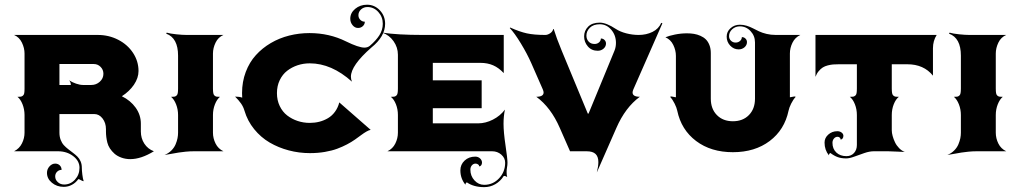

<svg xmlns="http://www.w3.org/2000/svg" viewBox="-20 -635 4283 806"><path d="M39.1 0Q61.3 -11.2 72.1 -33Q83 -54.7 83 -78.1V-152.8Q82.8 -176.5 74.5 -197.4Q66.2 -218.3 53.5 -228.5Q62.7 -228.5 67.3 -229.2Q71.8 -230 76 -233.3Q80.3 -236.6 81.7 -243.5Q83 -250.5 83 -262.9V-410.2Q83 -433.3 72 -456.1Q61 -478.8 39.1 -488.3H390.6Q437 -488.3 476.3 -468Q515.6 -447.8 538.6 -412.8Q561.5 -377.9 561.5 -336.9Q561.5 -307.9 542.4 -279.5Q523.2 -251.2 491.5 -231Q527.8 -213.4 549.6 -182.9Q571.3 -152.3 571.3 -116.2V-83Q571.3 -54.4 585.9 -32Q600.6 -9.5 626 0Q572.3 33 526.9 33Q507.1 33 489.7 26.7Q472.4 20.5 460.8 10.3Q449.2 0 441.5 -11.8Q433.8 -23.7 430.7 -36.1Q424.8 -59.6 424.8 -83V-92.8Q424.8 -119.1 410.5 -137.7Q396.2 -156.2 376 -156.2H229.5V-78.1Q229.5 -61.5 234.6 -48.1Q239.7 -34.7 248 -25.6Q256.3 -16.6 266.4 -8.8Q276.4 -1 286.5 6.6Q296.6 14.2 304.9 22.3Q313.2 30.5 318.4 42.5Q323.5 54.4 323.5 69.3Q323.5 80.8 325.7 98.4Q327.9 116 331.3 125.7Q327.1 125.7 319.6 121.3Q312 116.9 308.8 116.9Q298.1 132.1 282.1 140.7Q266.1 149.4 247.6 149.4Q218.5 149.4 197.9 132.2Q177.2 115 177.2 90.6Q177.2 75.2 187.7 63.5Q198.2 51.8 211.7 51.8Q223.4 51.8 231 59.3Q238.5 66.9 238.5 78.1Q227.3 78.1 219.5 86.1Q211.7 94 211.7 105.5Q211.7 119.6 222.7 129.6Q233.6 139.6 249.3 139.6Q275.9 139.6 294.8 119Q313.7 98.4 313.7 69.3Q313.7 40.5 287.2 20.3Q260.7 0 223.1 0ZM229.5 -278.3H277.3Q277.3 -290 270 -297.9Q282.7 -289.6 299.2 -283.9Q315.7 -278.3 328.6 -278.3H363.3Q384 -278.3 399 -292Q414.1 -305.7 414.1 -325.2Q414.1 -342.3 402.3 -354.2Q390.6 -366.2 374 -366.2H229.5Z M670.9 15.6Q687.7 8.5 699.6 -3.4Q711.4 -15.4 717.2 -29.2Q722.9 -43 725.2 -54.8Q727.5 -66.7 727.5 -78.1V-152.3Q727.5 -176 719.2 -197Q710.9 -218 698.2 -228.5Q707.5 -228.5 712 -229.2Q716.6 -230 720.7 -233.4Q724.9 -236.8 726.2 -243.9Q727.5 -251 727.5 -263.7V-401.4Q727.5 -475.8 677.7 -493.7L679.9 -498Q694.3 -493.7 720.1 -491Q745.8 -488.3 763.7 -488.3H918Q896 -478.8 885 -456.1Q874 -433.3 874 -410.2V-263.7Q874 -251 875.4 -243.9Q876.7 -236.8 880.9 -233.4Q885 -230 889.5 -229.2Q894 -228.5 903.3 -228.5Q890.6 -218 882.3 -197Q874 -176 874 -152.3V-78.1Q874 -54.4 884.9 -32.5Q895.8 -10.5 918 0H794.7Q777.6 0 759.6 1.7Q741.7 3.4 730 5.4Q718.3 7.3 699.6 10.7Q680.9 14.2 670.9 15.6Z M966.8 -229.5Q985.1 -229.5 996.8 -225.1Q996.1 -234.4 996.1 -244.1Q996.1 -291.7 1011.6 -332.8Q1027.1 -373.8 1054 -403.4Q1080.8 -433.1 1116.7 -454.2Q1152.6 -475.3 1194 -485.7Q1235.4 -496.1 1279.3 -496.1Q1362.1 -496.1 1432.1 -461.4Q1485.6 -435.1 1510 -435.1Q1522.9 -435.1 1532.2 -442.4Q1558.1 -464.4 1572.5 -486.8Q1586.9 -509.3 1586.9 -535.2Q1586.9 -564.2 1568 -584.8Q1549.1 -605.5 1522.5 -605.5Q1506.8 -605.5 1495.7 -595.5Q1484.6 -585.4 1484.6 -571.3Q1484.6 -559.8 1492.4 -551.9Q1500.2 -543.9 1511.5 -543.9Q1511.5 -533 1503.2 -525.3Q1494.9 -517.6 1482.9 -517.6Q1469.7 -517.6 1460.1 -529.2Q1450.4 -540.8 1450.4 -556.4Q1450.4 -580.8 1471.1 -598Q1491.7 -615.2 1520.8 -615.2Q1552.2 -615.2 1574.5 -591.8Q1596.7 -568.4 1596.7 -535.2Q1596.7 -481.7 1539.1 -435.5Q1453.1 -360.1 1453.1 -313Q1453.1 -302.2 1457.5 -292.2Q1371.8 -369.1 1280.3 -369.1Q1253.7 -369.1 1229.4 -361.1Q1205.1 -353 1185.5 -337.9Q1166 -322.8 1154.3 -298.5Q1142.6 -274.2 1142.6 -244.1Q1142.6 -214.1 1154.3 -189.8Q1166 -165.5 1185.5 -150.4Q1205.1 -135.3 1229.4 -127.2Q1253.7 -119.1 1280.3 -119.1Q1301.5 -119.1 1320.7 -124Q1339.8 -128.9 1356.8 -138.9Q1373.8 -148.9 1386.2 -165.9Q1398.7 -182.9 1404.3 -205.1L1536.1 -89.8Q1528.3 -88.6 1518.1 -82.6Q1507.8 -76.7 1496.2 -68Q1484.6 -59.3 1470.1 -49.1Q1455.6 -38.8 1436.5 -28.8Q1417.5 -18.8 1395.5 -10.6Q1373.5 -2.4 1343.9 2.7Q1314.2 7.8 1281.2 7.8Q1235.4 7.8 1192.1 -3.7Q1148.9 -15.1 1111.9 -36.7Q1075 -58.3 1047 -92.8Q1019 -127.2 1006.3 -170.2Q1001.5 -186.8 991.8 -200.6Q982.2 -214.4 966.8 -229.5Z M1585 -498Q1647.9 -488.3 1754.9 -488.3H2094.7V-328.1Q2073.7 -350.6 2050.2 -360.8Q2026.6 -371.1 1997.1 -371.1H1796.9V-297.9H2002V-180.7H1796.9V-117.2H1987.3Q2018.3 -117.2 2049.1 -132.8Q2079.8 -148.4 2099.6 -174.8Q2093.8 -147 2093.8 -115.2Q2093.8 -80.6 2102.1 -24.7Q2110.4 31.2 2110.4 48.1Q2110.4 57.9 2108.4 68.1Q2106.7 76.7 2106.7 87.4Q2106.7 99.6 2109.1 108.2Q2102.5 103.5 2096.9 103.5Q2095 103.5 2094.2 104.5Q2080.8 125.7 2059.3 138.2Q2037.8 150.6 2012.7 150.6Q1968.5 150.6 1939.7 130.4Q1933.8 134 1933.8 140.4Q1912.6 114.3 1912.6 80.1Q1912.6 55.7 1930.4 39.1Q1948.2 22.5 1975.1 22.5Q1986.8 22.5 1995.1 29.9Q2003.4 37.4 2003.4 47.9Q2003.4 54.2 2000 58.8Q1996.6 63.5 1991.7 63.5Q1991.7 58.6 1987.1 55.2Q1982.4 51.8 1976.1 51.8Q1967.3 51.8 1960.9 59.1Q1954.6 66.4 1954.6 77.1Q1954.6 103.5 1971.7 122.2Q1988.8 140.9 2012.7 140.9Q2049.1 140.9 2074.8 113.8Q2100.6 86.7 2100.6 48.1Q2100.6 28.3 2084.5 14.2Q2068.4 0 2045.9 0H1606.4Q1628.7 -10.5 1639.5 -32.5Q1650.4 -54.4 1650.4 -78.1V-152.3Q1650.4 -176.3 1642.1 -197.3Q1633.8 -218.3 1620.8 -228.5Q1630.1 -228.5 1634.6 -229.2Q1639.2 -230 1643.4 -233.4Q1647.7 -236.8 1649 -243.9Q1650.4 -251 1650.4 -263.7V-405.3Q1650.4 -436 1632.2 -461.9Q1614 -487.8 1585 -498Z M2120.1 -517.1 2121.6 -519.5Q2160.9 -501.7 2191.5 -495Q2222.2 -488.3 2269.3 -488.3Q2278.6 -488.3 2289.2 -495.1Q2299.8 -502 2302.5 -513.2H2304.4Q2315.7 -476.3 2338.1 -422.1L2447.5 -158.2H2450.7L2559.6 -422.4Q2565.7 -437.5 2565.7 -455.1Q2565.7 -487.3 2545.9 -510.3Q2526.1 -533.2 2498 -533.2Q2471.2 -533.2 2456.4 -518.8Q2441.7 -504.4 2441.7 -485.6Q2441.7 -470.9 2450.8 -460.7Q2460 -450.4 2476.1 -450.4Q2487.1 -450.4 2494.8 -457.2Q2502.4 -463.9 2502.4 -473.4Q2511.5 -473.4 2517.7 -467.2Q2523.9 -460.9 2523.9 -452.4Q2523.9 -439.7 2513.7 -430.8Q2503.4 -421.9 2489 -421.9Q2463.4 -421.9 2447.8 -440.1Q2432.1 -458.3 2432.1 -482.2Q2432.1 -506.1 2449 -523.1Q2465.8 -540 2498 -540Q2525.1 -540 2565.4 -513.4Q2583.7 -501.5 2609.6 -494.9Q2635.5 -488.3 2661.1 -488.3Q2693.1 -488.3 2719.1 -501.1Q2745.1 -513.9 2755.9 -539.1L2760.7 -537.1L2638.9 -260Q2635.5 -252 2635.5 -246.8Q2635.5 -228.8 2666 -228.8Q2605 -184.1 2567.4 -97.7L2485.4 88.9Q2491.9 62.5 2491.9 45.7Q2491.9 22.7 2480.1 11.4Q2468.3 0 2442.4 0H2373L2330.1 -97.7Q2292.5 -184.1 2231.4 -228.8Q2262 -228.8 2262 -246.8Q2262 -252 2258.5 -260L2210.2 -370.1Q2193.1 -408.9 2166.6 -452.6Q2140.1 -496.3 2120.1 -517.1Z M2773.4 -478.5Q2788.3 -484.9 2813.5 -490Q2838.6 -495.1 2863.8 -495.1Q2879.6 -495.1 2893.4 -492.8Q2907.2 -490.5 2920.5 -484.6Q2933.8 -478.8 2943.1 -469.6Q2952.4 -460.4 2958.1 -445.8Q2963.9 -431.2 2963.9 -412.1V-220.7Q2963.9 -178 2989.4 -152Q3014.9 -126 3056.6 -126Q3098.4 -126 3123.9 -152Q3149.4 -178 3149.4 -220.7V-457Q3149.4 -484.6 3130.7 -504.5Q3112.1 -524.4 3085.9 -524.4Q3067.1 -524.4 3053.8 -512.3Q3040.5 -500.2 3040.5 -483.2Q3040.5 -471.9 3048.5 -464.1Q3056.4 -456.3 3067.9 -456.3Q3078.9 -456.3 3086.5 -463Q3094.2 -469.7 3094.2 -479.2Q3103.3 -479.2 3109.5 -473Q3115.7 -466.8 3115.7 -458.3Q3115.7 -445.6 3105.5 -436.6Q3095.2 -427.7 3080.8 -427.7Q3060.1 -427.7 3045.3 -443.5Q3030.5 -459.2 3030.5 -481.4Q3030.5 -502.2 3046.8 -516.7Q3063 -531.2 3085.9 -531.2Q3100.6 -531.2 3114.6 -526.9Q3128.7 -522.5 3140.9 -516.1Q3153.1 -509.8 3166.4 -503.4Q3179.7 -497.1 3197.9 -492.7Q3216.1 -488.3 3236.8 -488.3H3339.8Q3317.6 -477.8 3306.8 -455.8Q3295.9 -433.8 3295.9 -410.2V-226.6Q3299.1 -226.6 3305.3 -228.3Q3311.5 -230 3314.5 -230Q3317.4 -230 3320.3 -228.5Q3309.6 -217 3301.1 -199.8Q3292.7 -182.6 3290.3 -170.4Q3273.4 -90.1 3211.1 -43.1Q3148.7 3.9 3056.6 3.9Q2964.6 3.9 2902.2 -43.1Q2839.8 -90.1 2823 -170.4Q2820.6 -182.6 2812.1 -199.8Q2803.7 -217 2793 -228.5Q2795.9 -230 2798.8 -230Q2801.8 -230 2808 -228.3Q2814.2 -226.6 2817.4 -226.6V-400.4Q2817.4 -423.6 2806.4 -446.3Q2795.4 -469 2773.4 -478.5Z M3403.3 -312.5V-488.3H3912.1Q3896.5 -463.6 3896.5 -432.6V-317.4Q3857.9 -365.2 3789.1 -365.2H3723.6V-263.7Q3723.6 -251 3725 -243.9Q3726.3 -236.8 3730.6 -233.4Q3734.9 -230 3739.4 -229.2Q3743.9 -228.5 3753.2 -228.5Q3740.2 -218.3 3731.9 -197.3Q3723.6 -176.3 3723.6 -152.3V-87.9Q3723.6 -77.4 3727.2 -64.2Q3730.7 -51 3737.1 -37.7Q3743.4 -24.4 3754.3 -13.2Q3765.1 -2 3778.3 2.9Q3774.7 2.9 3747.2 1.5Q3719.7 0 3707.8 0H3648.4Q3630.1 0 3608.2 7.6Q3586.2 15.1 3566 22.6Q3545.9 30 3532.2 30Q3512.2 30 3497.1 24.7Q3481.9 19.3 3465.6 7.1Q3459.7 10.7 3459.7 17.1Q3441.4 -5.4 3441.4 -36.4Q3441.4 -56.2 3457.2 -70.2Q3472.9 -84.2 3495.1 -84.2Q3505.6 -84.2 3513.1 -78.5Q3520.5 -72.8 3520.5 -64.7Q3520.5 -58.3 3517.1 -53.7Q3513.7 -49.1 3508.8 -49.1Q3508.8 -54 3505.1 -57.4Q3501.5 -60.8 3496.1 -60.8Q3487.1 -60.8 3480.8 -53.3Q3474.6 -45.9 3474.6 -35.4Q3474.6 -10.3 3490.7 5.1Q3506.8 20.5 3533.2 20.5Q3553 20.5 3565.1 7.3Q3577.1 -5.9 3577.1 -26.4V-152.3Q3577.1 -176.3 3568.8 -197.3Q3560.5 -218.3 3547.6 -228.5Q3556.9 -228.5 3561.4 -229.2Q3565.9 -230 3570.2 -233.4Q3574.5 -236.8 3575.8 -243.9Q3577.1 -251 3577.1 -263.7V-365.2H3501Q3487.3 -365.2 3477.3 -364.4Q3467.3 -363.5 3455.1 -360.5Q3442.9 -357.4 3434.1 -351.9Q3425.3 -346.4 3416.9 -336.4Q3408.4 -326.4 3403.3 -312.5Z M3957 15.6Q3973.9 8.5 3985.7 -3.4Q3997.6 -15.4 4003.3 -29.2Q4009 -43 4011.4 -54.8Q4013.7 -66.7 4013.7 -78.1V-152.3Q4013.7 -176 4005.4 -197Q3997.1 -218 3984.4 -228.5Q3993.7 -228.5 3998.2 -229.2Q4002.7 -230 4006.8 -233.4Q4011 -236.8 4012.3 -243.9Q4013.7 -251 4013.7 -263.7V-401.4Q4013.7 -475.8 3963.9 -493.7L3966.1 -498Q3980.5 -493.7 4006.2 -491Q4032 -488.3 4049.8 -488.3H4204.1Q4182.1 -478.8 4171.1 -456.1Q4160.2 -433.3 4160.2 -410.2V-263.7Q4160.2 -251 4161.5 -243.9Q4162.8 -236.8 4167 -233.4Q4171.1 -230 4175.7 -229.2Q4180.2 -228.5 4189.5 -228.5Q4176.8 -218 4168.5 -197Q4160.2 -176 4160.2 -152.3V-78.1Q4160.2 -54.4 4171 -32.5Q4181.9 -10.5 4204.1 0H4080.8Q4063.7 0 4045.8 1.7Q4027.8 3.4 4016.1 5.4Q4004.4 7.3 3985.7 10.7Q3967 14.2 3957 15.6Z"/></svg>

Font: Agreloy
Style: Medium
Weight: 400
Designer: gluk
Foundry: gluk
Version: Version 0.27